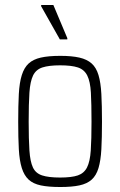

<svg xmlns="http://www.w3.org/2000/svg" viewBox="-20 -742 482 770"><path d="M222 8Q174 8 143.5 1.5Q113 -5 95 -21.5Q77 -38 67.5 -68Q58 -98 55.5 -143.5Q53 -189 53 -254Q53 -319 55.5 -365Q58 -411 67.5 -441Q77 -471 95 -487.5Q113 -504 143.5 -511Q174 -518 222 -518Q268 -518 298.5 -511Q329 -504 347.5 -487.5Q366 -471 375 -441Q384 -411 386.5 -365Q389 -319 389 -254Q389 -189 386.5 -143.5Q384 -98 375 -68Q366 -38 347.5 -21.5Q329 -5 298.5 1.5Q268 8 222 8ZM221 -30Q267 -30 292 -38.5Q317 -47 329 -70.5Q341 -94 344 -138.5Q347 -183 347 -254Q347 -326 344.5 -370.5Q342 -415 330 -439Q318 -463 292.5 -471.5Q267 -480 221 -480Q176 -480 150 -471.5Q124 -463 112.5 -439Q101 -415 98 -370.5Q95 -326 95 -254Q95 -183 98 -138.5Q101 -94 112 -70.5Q123 -47 149 -38.5Q175 -30 221 -30ZM220 -584 145 -717V-722H194L250 -589V-584Z"/></svg>

Font: Saira Condensed ExtraLight
Style: Regular
Weight: 250
Width: 3
Designer: Hector Gatti with collaboration of the Omnibus-Type team
Foundry: Omnibus-Type
Version: Version 1.101